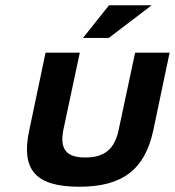

<svg xmlns="http://www.w3.org/2000/svg" viewBox="-20 -700 664 729"><path d="M91 -205C59 -56 114 9 281 9C445 9 530 -56 562 -205L624 -500H493L431 -209C416 -135 378 -102 304 -102C230 -102 206 -135 221 -209L283 -500H153ZM295 -556H393L556 -680H394Z"/></svg>

Font: LT Wave Text Bold Italic
Style: Regular
Weight: 700
Designer: Daniel Lyons
Version: Version 2.5 (Glyphs App)